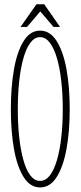

<svg xmlns="http://www.w3.org/2000/svg" viewBox="-20 -852 371 884"><path d="M164.5 11Q119 11 89 -36.5Q59 -84 44.5 -165.2Q30 -246.5 30 -349Q30 -452 44.5 -533.8Q59 -615.5 89 -663.2Q119 -711 164.5 -711Q210.5 -711 240.8 -663.2Q271 -615.5 286 -533.8Q301 -452 301 -349Q301 -246.5 286 -165.2Q271 -84 240.8 -36.5Q210.5 11 164.5 11ZM164.5 -19Q190 -19 209.5 -44.2Q229 -69.5 242.2 -114.8Q255.5 -160 262.2 -220Q269 -280 269 -349Q269 -418 262.2 -478.2Q255.5 -538.5 242.2 -584Q229 -629.5 209.5 -655.2Q190 -681 164.5 -681Q139 -681 119.8 -655.2Q100.5 -629.5 87.8 -584Q75 -538.5 68.5 -478.2Q62 -418 62 -349Q62 -280 68.5 -220Q75 -160 87.8 -114.8Q100.5 -69.5 119.8 -44.2Q139 -19 164.5 -19ZM74.5 -728 148 -832.5H183.5L256.5 -728H226.5L165.5 -799.5L104.5 -728Z"/></svg>

Font: Imbue Thin 10pt Thin
Style: Regular
Weight: 250
Version: Version 1.102